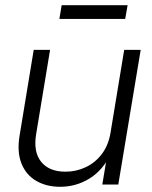

<svg xmlns="http://www.w3.org/2000/svg" viewBox="-20 -716 590 745"><path d="M213.4 8.8Q160.2 8.8 120.6 -14.2Q81.1 -37.1 63.2 -81.8Q45.4 -126.5 56.2 -190.9L110.8 -522.5H174.3L120.1 -194.8Q108.9 -126 139.9 -87.9Q170.9 -49.8 233.9 -49.8Q275.9 -49.8 313 -67.4Q350.1 -85 375.7 -119.1Q401.4 -153.3 409.2 -203.1L461.9 -522.5H525.9L439 0H377L397.5 -123.5H413.1Q379.4 -55.2 327.1 -23.2Q274.9 8.8 213.4 8.8ZM475.1 -695.8 465.8 -642.6H210.4L219.2 -695.8Z"/></svg>

Font: Inter 28pt Light
Style: Italic
Weight: 300
Italic angle: -9.3988°
Designer: Rasmus Andersson
Foundry: rsms
Version: Version 4.001;git-66647c0bb